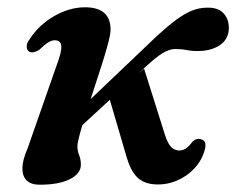

<svg xmlns="http://www.w3.org/2000/svg" viewBox="-20 -496 648 527"><path d="M280 -227 375.5 -307.5 434 -122Q441 -102 449.2 -93.2Q457.5 -84.5 469 -83Q480 -82 489.5 -88Q499 -94 508.5 -107.5Q520 -118 532.5 -113.5Q540 -111 542.5 -105.5Q545 -100 543 -88.5Q535.5 -57.5 514.5 -34.8Q493.5 -12 464.8 0Q436 12 405 10Q373.5 8 355.8 -10.2Q338 -28.5 327.5 -65ZM283.5 -415Q283.5 -403.5 277 -378.2Q270.5 -353 260 -320.2Q249.5 -287.5 238 -252.2Q226.5 -217 216 -184.5Q205.5 -152 199 -128Q192.5 -104 192.5 -94Q192.5 -82 197.2 -70.2Q202 -58.5 202 -44Q202 -19.5 171.8 -4.2Q141.5 11 89 11Q65 11 53 -1Q41 -13 41.5 -35.2Q42 -57.5 55.5 -88L134 -312.5Q150 -354.5 148.2 -370Q146.5 -385.5 130 -385.5Q122 -385.5 112.2 -379.5Q102.5 -373.5 87.5 -359Q79 -354 72.5 -352.8Q66 -351.5 60.5 -354Q53.5 -358.5 53.2 -368Q53 -377.5 61.5 -388.5Q87 -428 129 -452Q171 -476 213.5 -476Q248.5 -476 266 -460.5Q283.5 -445 283.5 -415ZM175 -124 161.5 -160 411 -397.5Q441 -425 463.8 -441.8Q486.5 -458.5 506.8 -466.8Q527 -475 549.5 -475Q580 -475.5 594.8 -458.2Q609.5 -441 608 -415Q606 -387 583 -371.8Q560 -356.5 526 -356Q507.5 -355.5 493 -358.5Q478.5 -361.5 460 -361.5Q444 -361 426.2 -350Q408.5 -339 385.5 -318Z"/></svg>

Font: Fraunces SemiBold
Style: Italic
Weight: 600
Italic angle: -16°
Version: Version 1.000;[b76b70a41]